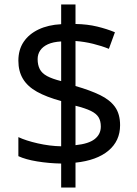

<svg xmlns="http://www.w3.org/2000/svg" viewBox="-20 -830 612 857"><path d="M253 -100Q198 -101 146 -109.5Q94 -118 62 -133V-218Q96 -202 149 -190Q202 -178 253 -177V-379Q187 -397 145 -420.5Q103 -444 82.5 -478Q62 -512 62 -559Q62 -608 85.5 -643Q109 -678 152 -698.5Q195 -719 253 -722V-810H317V-723Q370 -722 413.5 -711.5Q457 -701 493 -686L466 -612Q434 -625 395.5 -634.5Q357 -644 317 -647V-446Q383 -427 427 -405.5Q471 -384 493.5 -352.5Q516 -321 516 -271Q516 -201 464 -157.5Q412 -114 317 -104V7H253ZM317 -182Q376 -188 403 -209.5Q430 -231 430 -265Q430 -290 420 -306.5Q410 -323 385.5 -335Q361 -347 317 -358ZM253 -645Q217 -643 194 -632.5Q171 -622 159.5 -605Q148 -588 148 -566Q148 -540 157.5 -521.5Q167 -503 190 -490.5Q213 -478 253 -468Z"/></svg>

Font: Noto Sans Tamil UI
Style: Regular
Weight: 400
Designer: Jelle Bosma - Monotype Design Team
Foundry: Monotype Imaging Inc.
Version: Version 2.004